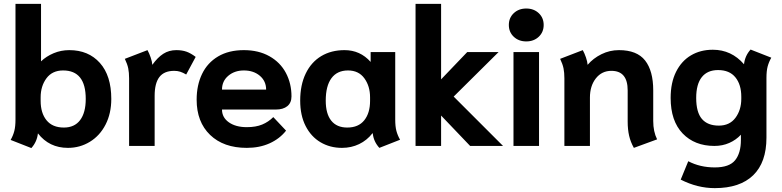

<svg xmlns="http://www.w3.org/2000/svg" viewBox="-20 -754 4040 992"><path d="M35 -31Q48 -54 54 -77.5Q60 -101 60 -136V-734H192V-437Q219 -463 257 -479Q295 -495 338 -495Q437 -495 496 -429Q555 -363 555 -243Q555 -168 525.5 -110.5Q496 -53 444.5 -21.5Q393 10 331 10Q234 10 176 -65Q171 -21 142 11ZM423 -243Q423 -390 306 -390Q250 -390 220 -349.5Q190 -309 190 -251V-233Q190 -170 220.5 -132.5Q251 -95 310 -95Q365 -95 394 -133.5Q423 -172 423 -243Z M647 -349Q647 -379 642.5 -401Q638 -423 625 -450L742 -495Q751 -479 758.5 -457Q766 -435 767 -419Q794 -457 823.5 -476Q853 -495 891 -495Q921 -495 943.5 -487Q966 -479 991 -460L942 -369Q925 -379 911 -383.5Q897 -388 880 -388Q828 -388 803.5 -356Q779 -324 779 -259V0H647Z M996 -239Q996 -314 1024 -372Q1052 -430 1107 -462.5Q1162 -495 1240 -495Q1316 -495 1372 -463.5Q1428 -432 1457 -377.5Q1486 -323 1486 -256Q1486 -223 1464.5 -205.5Q1443 -188 1405 -188H1127Q1127 -147 1162.5 -122Q1198 -97 1255 -97Q1302 -97 1334.5 -110.5Q1367 -124 1392 -149L1458 -79Q1425 -37 1373 -13.5Q1321 10 1255 10Q1135 10 1065.5 -57Q996 -124 996 -239ZM1355 -291Q1355 -335 1322.5 -362.5Q1290 -390 1240 -390Q1192 -390 1159.5 -362.5Q1127 -335 1127 -291Z M1531 -234Q1531 -315 1559.5 -374Q1588 -433 1639.5 -464Q1691 -495 1760 -495Q1841 -495 1895 -434V-485H2022V-136Q2022 -101 2028 -78Q2034 -55 2047 -32L1940 10Q1910 -23 1906 -65H1904Q1876 -29 1835.5 -9.5Q1795 10 1747 10Q1685 10 1636 -19Q1587 -48 1559 -103Q1531 -158 1531 -234ZM1892 -233V-251Q1892 -309 1862.5 -349.5Q1833 -390 1778 -390Q1722 -390 1692.5 -350Q1663 -310 1663 -234Q1663 -166 1691.5 -130.5Q1720 -95 1774 -95Q1832 -95 1862 -132.5Q1892 -170 1892 -233Z M2127 -734H2259V-344L2394 -485H2556L2324 -255L2579 0H2409L2259 -157V0H2127Z M2609 -625Q2609 -662 2634.5 -686Q2660 -710 2699 -710Q2738 -710 2763.5 -686Q2789 -662 2789 -625Q2789 -588 2763.5 -564Q2738 -540 2699 -540Q2660 -540 2634.5 -564Q2609 -588 2609 -625ZM2633 -485H2765V0H2633Z M3223 -126V-287Q3223 -388 3139 -388Q3089 -388 3058.5 -349Q3028 -310 3028 -250V0H2896V-349Q2896 -379 2891.5 -401Q2887 -423 2874 -450L2991 -495Q3000 -479 3007.5 -457Q3015 -435 3016 -419Q3045 -453 3087.5 -474Q3130 -495 3178 -495Q3271 -495 3313 -441.5Q3355 -388 3355 -287V-129Q3355 -74 3375 -34L3255 10Q3238 -20 3230.5 -52.5Q3223 -85 3223 -126Z M3497 174 3536 79Q3597 111 3673 111Q3748 111 3778 74Q3808 37 3808 -31V-58Q3783 -31 3748 -15.5Q3713 0 3671 0Q3569 0 3507 -64.5Q3445 -129 3445 -248Q3445 -327 3473 -383Q3501 -439 3550 -468Q3599 -497 3663 -497Q3759 -497 3824 -422Q3829 -466 3858 -498L3965 -456Q3952 -433 3946 -410Q3940 -387 3940 -351V-43Q3940 85 3871.5 151.5Q3803 218 3673 218Q3583 218 3497 174ZM3810 -244V-254Q3810 -317 3779.5 -354.5Q3749 -392 3690 -392Q3635 -392 3606 -355.5Q3577 -319 3577 -248Q3577 -174 3606.5 -139.5Q3636 -105 3694 -105Q3750 -105 3780 -145.5Q3810 -186 3810 -244Z"/></svg>

Font: Niramit
Style: Bold
Weight: 700
Designer: Katatrad Aksorn Co.,Ltd.
Foundry: Cadson Demak Co.,Ltd.
Version: Version 1.001; ttfautohint (v1.6)